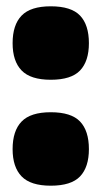

<svg xmlns="http://www.w3.org/2000/svg" viewBox="-20 -580 322 609"><path d="M20 -107Q20 -165 48.5 -194.5Q77 -224 141 -224Q206 -224 234 -194.5Q262 -165 262 -107Q262 -50 234 -20.5Q206 9 141 9Q77 9 48.5 -20.5Q20 -50 20 -107ZM20 -443Q20 -501 48.5 -530.5Q77 -560 141 -560Q206 -560 234 -530.5Q262 -501 262 -443Q262 -386 234 -356.5Q206 -327 141 -327Q77 -327 48.5 -356.5Q20 -386 20 -443Z"/></svg>

Font: Georama Black
Style: Regular
Weight: 900
Designer: Jean-Baptiste Levee
Foundry: Production Type
Version: Version 1.001